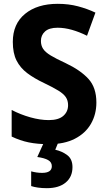

<svg xmlns="http://www.w3.org/2000/svg" viewBox="-20 -744 559 1004"><path d="M484 -208Q484 -146 455.5 -96.5Q427 -47 371.5 -18.5Q316 10 236 10Q176 10 130 0.5Q84 -9 41 -30V-169Q87 -145 138.5 -130.5Q190 -116 235 -116Q286 -116 311 -138Q336 -160 336 -194Q336 -218 324.5 -235.5Q313 -253 285.5 -270Q258 -287 210 -310Q159 -334 122.5 -361.5Q86 -389 66.5 -427.5Q47 -466 47 -525Q47 -619 111 -671.5Q175 -724 282 -724Q339 -724 388 -711Q437 -698 479 -678L435 -557Q395 -577 356 -588Q317 -599 281 -599Q237 -599 215.5 -579.5Q194 -560 194 -530Q194 -506 205.5 -488.5Q217 -471 245 -454Q273 -437 323 -414Q401 -377 442.5 -331.5Q484 -286 484 -208ZM359 130Q359 181 323.5 210.5Q288 240 225 240Q200 240 179 237Q158 234 143 229V152Q172 160 200 160Q251 160 251 125Q251 104 231.5 93Q212 82 175 77L210 0H285L269 39Q305 47 332 67.5Q359 88 359 130Z"/></svg>

Font: Noto Sans Lao UI SemCond
Style: Bold
Weight: 700
Width: 4
Designer: Monotype Design Team
Foundry: Monotype Imaging Inc.
Version: Version 2.000; ttfautohint (v1.8.4.7-5d5b)